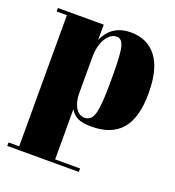

<svg xmlns="http://www.w3.org/2000/svg" viewBox="-132 -590 851 933"><g transform="rotate(20 294.0 -124.0)"><path d="M329 -443Q297 -443 274 -405.5Q251 -368 251 -305V-122Q251 -79 268 -49Q285 -19 316 -19Q351 -19 363 -63Q375 -107 375 -217V-269Q375 -372 365 -407.5Q355 -443 329 -443ZM249 -476V-397Q288 -486 387 -486Q473 -486 520.5 -424Q568 -362 568 -237Q568 -110 516.5 -50Q465 10 362 10Q314 10 290 -2Q266 -14 251 -39V220H380V238H10V220H65V-458H12V-476Z"/></g></svg>

Font: Abril Fatface
Style: Regular
Weight: 400
Designer: Veronika Burian, Jos Scaglione
Foundry: TypeTogether
Version: Version 1.001